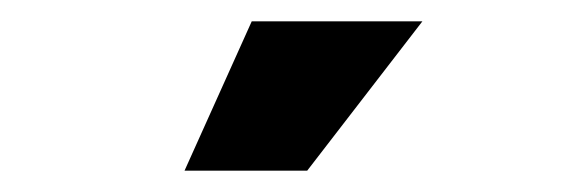

<svg xmlns="http://www.w3.org/2000/svg" viewBox="-20 -680 540 180"><path d="M376 -660H216L153 -520H268Z"/></svg>

Font: Passion One
Style: Regular
Weight: 400
Designer: Alejandro Lo Celso
Foundry: Fontstage
Version: Version 1.001